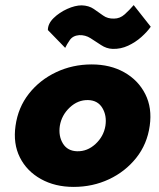

<svg xmlns="http://www.w3.org/2000/svg" viewBox="-20 -724 624 754"><path d="M168 -606Q168 -631 190.5 -653Q213 -675 244 -689Q275 -703 301 -703Q329 -702 348 -689Q367 -676 385 -663Q403 -650 428 -651Q451 -651 469.5 -667.5Q488 -684 505 -704L572 -619Q558 -599 535 -578.5Q512 -558 483 -544.5Q454 -531 422 -532Q398 -533 377 -547Q356 -561 335.5 -574Q315 -587 291 -586Q266 -584 254 -566.5Q242 -549 236 -536ZM41 -230Q51 -302 93.5 -356Q136 -410 200.5 -440.5Q265 -471 340 -471Q413 -471 468 -440Q523 -409 550.5 -354.5Q578 -300 568 -230Q558 -158 515 -104Q472 -50 408 -20Q344 10 269 10Q196 10 140.5 -21Q85 -52 58 -106Q31 -160 41 -230ZM215 -230Q209 -190 227 -160.5Q245 -131 283 -130Q323 -129 355 -158.5Q387 -188 394 -230Q400 -270 382 -300Q364 -330 326 -331Q286 -332 254 -302Q222 -272 215 -230Z"/></svg>

Font: Jost* Heavy
Style: Italic
Weight: 800
Italic angle: -10°
Version: Version 3.7